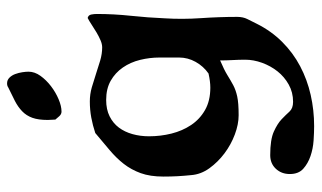

<svg xmlns="http://www.w3.org/2000/svg" viewBox="-198 -478 886 529"><g transform="rotate(-90 244.5 -214.0)"><path d="M142 -394Q163 -401 184.5 -405Q206 -409 229 -409Q249 -409 268 -403.5Q287 -398 305 -392Q323 -386 341.5 -380.5Q360 -375 378 -375Q387 -375 397.5 -379.5Q408 -384 419 -390.5Q430 -397 440.5 -404Q451 -411 459 -415Q467 -413 468.5 -405Q470 -397 470 -390Q470 -343 465 -296Q460 -249 458 -202Q455 -154 458.5 -103Q462 -52 462 -3Q462 13 456 25Q450 37 443 51Q423 91 393 121Q363 151 326 170.5Q289 190 247 199.5Q205 209 161 209Q144 209 121.5 207.5Q99 206 78.5 199Q58 192 43.5 179Q29 166 29 142Q29 119 43.5 103.5Q58 88 81 88Q124 88 146 98Q168 108 180 119.5Q192 131 201 141Q210 151 228 151Q254 151 275.5 139Q297 127 312 108Q327 89 335.5 65.5Q344 42 344 19Q344 2 343 -15.5Q342 -33 342 -50Q316 -39 301.5 -30Q287 -21 274 -14Q261 -7 243 -3Q225 1 191 1Q166 1 138 -9.5Q110 -20 86 -38Q62 -56 45 -79.5Q28 -103 26 -130Q24 -149 23 -167.5Q22 -186 22 -206Q22 -243 31.5 -269Q41 -295 57 -315.5Q73 -336 95 -354.5Q117 -373 142 -394ZM133 -246Q133 -214 140.5 -184Q148 -154 164 -130Q180 -106 205.5 -91.5Q231 -77 267 -77Q284 -77 306 -82Q326 -96 338 -117.5Q350 -139 350 -163V-217Q350 -244 343.5 -270.5Q337 -297 322.5 -318Q308 -339 286 -351.5Q264 -364 233 -364Q207 -364 188 -354.5Q169 -345 157 -329Q145 -313 139 -291.5Q133 -270 133 -246ZM279 -637Q288 -637 294.5 -630.5Q301 -624 304.5 -614.5Q308 -605 309.5 -595Q311 -585 311 -578Q311 -561 299.5 -545Q288 -529 271 -516Q254 -503 235 -495Q216 -487 201 -487Q194 -487 188.5 -493Q183 -499 179 -504L178 -525Q178 -551 184 -567.5Q190 -584 202 -595.5Q214 -607 230.5 -615.5Q247 -624 268 -634Q272 -637 279 -637Z"/></g></svg>

Font: CAT Altenglisch
Style: Regular
Weight: 400
Designer: Peter Wiegel
Foundry: Peter Wiegel, CAT Fonts
Version: Version 1.000